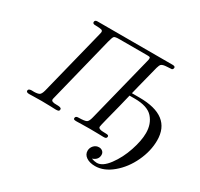

<svg xmlns="http://www.w3.org/2000/svg" viewBox="-179 -913 1408 1349"><g transform="rotate(30 524.5 -238.5)"><path d="M62 -14.2Q62 -25.4 72 -29.3Q82 -33.2 94.5 -32Q106.9 -30.8 123.5 -32.5Q140.1 -34.2 148.9 -39.1Q162.1 -45.9 170.9 -78.1L303.2 -607.9Q308.1 -626 308.1 -632.8Q308.1 -644 297.1 -647.5Q286.1 -650.9 252 -651.9H246.1Q225.1 -651.9 225.1 -666Q225.1 -683.1 247.1 -683.1H855Q877 -683.1 877 -671.1Q877 -659.2 867.2 -653.8Q864.3 -652.8 829.1 -651.4Q793.9 -649.9 783.2 -639.2Q775.4 -631.3 768.8 -607.7Q762.2 -584 724.1 -432.1Q722.2 -420.9 716.1 -399.4Q710 -377.9 708 -367.2H769Q1027.8 -367.2 1027.8 -168Q1027.8 -82 986.8 5.4Q945.8 92.8 877.9 149.4Q810.1 206.1 738.8 206.1Q694.8 206.1 667.5 187.5Q640.1 168.9 640.1 138.2Q640.1 114.3 657 95.7Q673.8 77.1 699.2 77.1Q716.3 77.1 728.3 87.6Q740.2 98.1 740.2 115.2Q740.2 155.3 695.8 170.9V171.9Q717.8 179.7 738.8 180.2Q784.7 180.2 831.8 116.7Q878.9 53.2 906.5 -29.3Q934.1 -111.8 934.1 -173.8Q934.1 -248 891.1 -296.1Q848.1 -344.2 744.1 -344.2H702.1Q696.3 -316.4 677.7 -244.1Q659.2 -171.9 644.5 -114.5Q629.9 -57.1 629.9 -49.8Q629.9 -30.8 675.8 -30.8H681.2Q704.1 -30.8 709 -27.8Q718.8 -20 710.9 -7.8Q708 -1 688 -1Q684.1 -1 648.9 -2Q613.8 -2.9 577.1 -2.9Q546.4 -2.9 511.7 -2Q477.1 -1 471.2 -1Q455.1 -1 450 -3.4Q444.8 -5.9 444.8 -13.2Q444.8 -31.2 469.2 -30.8H470.2Q520 -31.7 533.4 -39.8Q546.9 -47.9 555.2 -82L688 -612.8Q692.9 -629.9 692.9 -638.2Q692.9 -647.9 687.5 -649.9Q682.1 -651.9 667 -651.9H441.9Q406.7 -651.9 399.4 -644Q392.1 -636.2 381.8 -596.2L251 -69.8Q247.1 -55.7 247.1 -49.8Q247.1 -31.7 289.1 -32.2H294.9Q330.1 -32.2 330.1 -18.1Q330.1 -5.9 323 -2.9Q315.9 0 301.8 0Q296.9 0 260 -1.5Q223.1 -2.9 187 -2.9Q158.2 -2.9 125 -2Q91.8 -1 86.9 -1Q62 -1 62 -14.2Z"/></g></svg>

Font: CMU Classical Serif
Style: Italic
Weight: 500
Italic angle: -14.04°
Version: Version 0.7.0